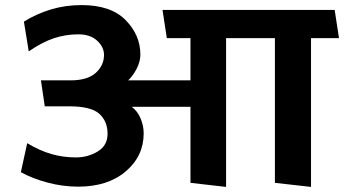

<svg xmlns="http://www.w3.org/2000/svg" viewBox="-20 -719 1353 755"><path d="M1061 0V-569H869V16L729 0V-299H498Q521 -282 533 -253Q545 -224 545 -195Q545 -105 474.5 -45Q404 15 287 15Q227 15 167 -1Q107 -17 62 -42L87 -156Q137 -126 183 -113Q229 -100 278 -100Q326 -100 364.5 -123.5Q403 -147 403 -193Q403 -242 370.5 -271.5Q338 -301 251 -301H156L141 -403H257Q324 -403 356.5 -432.5Q389 -462 389 -503Q389 -534 362 -559Q335 -584 288 -584Q239 -584 193 -569Q147 -554 93 -517L74 -634Q124 -665 180.5 -682Q237 -699 301 -699Q416 -699 474 -640Q532 -581 532 -504Q532 -478 518 -450Q504 -422 484 -403H729V-569H636L619 -680H1296L1313 -569H1203V16Z"/></svg>

Font: Palanquin
Style: Bold
Weight: 700
Designer: Pria Ravichandran
Version: Version 1.0.4